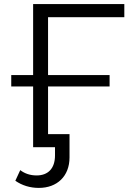

<svg xmlns="http://www.w3.org/2000/svg" viewBox="-20 -720 649 939"><path d="M35 -297H142V0H249V40C249 104 215 138 159 138C128 138 101 129 79 112L55 164C88 187 127 199 170 199C259 199 320 142 320 50V-64H215V-297H516V-353H215V-636H588V-700H142V-353H35Z"/></svg>

Font: Malon Grotesk
Style: Regular
Weight: 400
Designer: Julieta Ulanovsky
Foundry: Julieta Ulanovsky
Version: Version 7.200